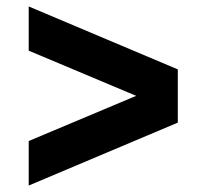

<svg xmlns="http://www.w3.org/2000/svg" viewBox="-20 -590 640 595"><path d="M69 -15V-153L402 -293L69 -433V-570L531 -375V-210Z"/></svg>

Font: Geist Mono ExtraBold
Style: Regular
Weight: 800
Monospace: yes
Designer: Basement.studio, Andrés Briganti, Mateo Zaragoza
Foundry: Basement.studio, Vercel, Andrés Briganti, Guido Ferreyra, Mateo Zaragoza
Version: Version 1.500; ttfautohint (v1.8.4.7-5d5b)